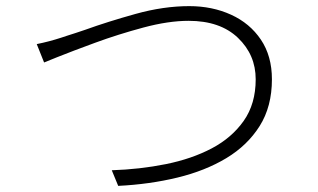

<svg xmlns="http://www.w3.org/2000/svg" viewBox="-20 -646 1040 627"><path d="M100 -502Q140 -510 180 -523Q189 -526 198 -529Q224 -537 259 -549Q331 -575 422.5 -600.5Q514 -626 598 -626Q673 -626 734.5 -598Q796 -570 832 -516.5Q868 -463 868 -387Q868 -298 828 -234.5Q788 -171 719 -129.5Q650 -88 559 -66Q468 -44 366 -39L345 -90Q437 -93 521.5 -110Q606 -127 671.5 -161.5Q737 -196 776 -251.5Q815 -307 815 -387Q815 -467 757 -522.5Q699 -578 596 -578Q530 -578 448 -556Q366 -534 291 -506.5Q216 -479 166 -459Q139 -448 124 -442Z"/></svg>

Font: LXGW 975 Gothic SC 200W
Style: Regular
Weight: 200
Version: Version 2.01;February 25, 2021